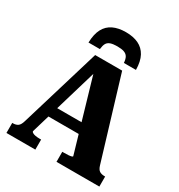

<svg xmlns="http://www.w3.org/2000/svg" viewBox="-214 -1083 1145 1226"><g transform="rotate(30 358.5 -469.5)"><path d="M356 -939Q301 -939 262.5 -920.5Q224 -902 203.5 -863.5Q183 -825 181 -762H265Q268 -790 276.5 -805Q285 -820 303.5 -826.5Q322 -833 354 -833Q385 -833 403.5 -826.5Q422 -820 431 -805Q440 -790 442 -762H531Q530 -825 509 -863.5Q488 -902 449.5 -920.5Q411 -939 356 -939ZM175 -299H438L443 -225H169ZM292 -659 317 -634 157 -94Q157 -89 165 -84Q173 -79 187 -76.5Q201 -74 219 -74H229V0H16V-74H22Q43 -74 57.5 -84Q72 -94 81 -126L258 -714H457L637 -119Q645 -92 659.5 -83Q674 -74 696 -74H701V0H385V-74H398Q416 -74 430 -75Q444 -76 452 -78.5Q460 -81 460 -84Z"/></g></svg>

Font: Roboto Serif SemiCondensed
Style: Bold
Weight: 700
Width: 4
Designer: Greg Gazdowicz
Foundry: Commercial Type
Version: Version 1.007